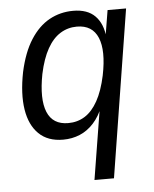

<svg xmlns="http://www.w3.org/2000/svg" viewBox="-50 -542 615 765"><g transform="rotate(-5 257.0 -159.5)"><path d="M297 180 344 -110H349Q334 -71 309.5 -44Q285 -17 254 -4Q223 9 187 9Q126 9 90 -26Q54 -61 44 -124Q34 -187 51 -273Q68 -351 100 -401Q132 -451 175.5 -475Q219 -499 271 -499Q328 -499 358.5 -468Q389 -437 394 -380L390 -381L408 -490H482L375 180ZM213 -55Q250 -55 279.5 -73.5Q309 -92 331 -131.5Q353 -171 366 -232Q386 -330 364 -382.5Q342 -435 280 -435Q244 -435 214 -416.5Q184 -398 162 -359Q140 -320 127 -259Q108 -160 129.5 -107.5Q151 -55 213 -55Z"/></g></svg>

Font: Nunito Sans 10pt Condensed
Style: Italic
Weight: 400
Width: 3
Italic angle: -9°
Designer: Vernon Adams
Foundry: Vernon Adams
Version: Version 3.101;gftools[0.9.27]